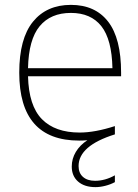

<svg xmlns="http://www.w3.org/2000/svg" viewBox="-20 -568 566 788"><path d="M477 -255H95Q98 -134 152 -79Q206 -24 307 -24Q369.5 -24 451.5 -50.5V-16.5Q302.5 30 302.5 113.5Q302.5 142 320.5 158Q338.5 174 370 174Q411.5 174 451.5 151.5V179.5Q434 189 412.5 194.5Q391 200 372 200Q326.5 200 300.5 177.2Q274.5 154.5 274.5 115.5Q274.5 83.5 291.2 55.5Q308 27.5 338.5 7.5Q322 9 305 9Q59 9 59 -270Q59 -409.5 115.2 -478.8Q171.5 -548 271 -548Q370.5 -548 423.8 -479.2Q477 -410.5 477 -270ZM95 -288H441.5Q439 -406 396 -460.5Q353 -515 271 -515Q188 -515 142.8 -460.5Q97.5 -406 95 -288Z"/></svg>

Font: Encode Sans Semi Expanded Thin
Style: Regular
Weight: 250
Width: 6
Designer: Multiple Designers
Foundry: Impallari Type
Version: Version 2.000